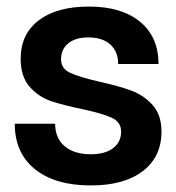

<svg xmlns="http://www.w3.org/2000/svg" viewBox="-20 -552 537 585"><path d="M463 -357H340Q340 -395 316 -416.5Q292 -438 249 -438Q210 -438 188 -420Q166 -402 166 -371Q166 -343 194 -330Q222 -317 283 -303Q342 -290 380 -276Q418 -262 445 -232Q472 -202 472 -151Q472 -74 415 -30.5Q358 13 257 13Q148 13 86.5 -36.5Q25 -86 25 -175H148Q148 -131 177 -106.5Q206 -82 257 -82Q300 -82 324.5 -100.5Q349 -119 349 -151Q349 -180 321 -193Q293 -206 233 -219Q174 -231 135.5 -244Q97 -257 70 -288Q43 -319 43 -373Q43 -448 98 -490Q153 -532 251 -532Q351 -532 407 -485.5Q463 -439 463 -357Z"/></svg>

Font: Non Bureau Medium
Style: Regular
Weight: 500
Designer: Jona Saucedo
Foundry: Non Foundry
Version: Version 1.000; ttfautohint (v1.8.4)